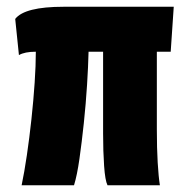

<svg xmlns="http://www.w3.org/2000/svg" viewBox="-20 -548 555 568"><path d="M44 0Q52 -38 59.5 -89Q67 -140 73 -195.5Q79 -251 82.5 -303Q86 -355 86 -395Q53 -395 36 -385L25 -492Q53 -528 168 -528H494L485 -395H444V-165Q444 -109 446.5 -67Q449 -25 453 0H298Q291 -14 288 -57Q285 -100 285 -153V-395H242Q241 -352 237.5 -296.5Q234 -241 228 -184Q222 -127 215 -78Q208 -29 199 0Z"/></svg>

Font: Archivo ExtraCondensed Black
Style: Regular
Weight: 900
Width: 2
Designer: Hector Gatti
Foundry: Omnibus-Type
Version: Version 2.001; ttfautohint (v1.8.3)